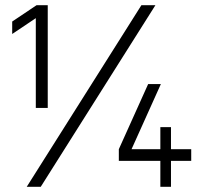

<svg xmlns="http://www.w3.org/2000/svg" viewBox="-20 -720 782 740"><path d="M118 -650 27 -589V-637L121 -700H164V-304H118ZM525 -700H579L137 0H83ZM598 -100H438V-145L551 -396H600L487 -145H598V-230H639V-145H717V-100H639V0H598Z"/></svg>

Font: Haskoy Light
Style: Regular
Weight: 300
Designer: Ertekin Erdin
Foundry: Ertekin Erdin
Version: Version 2.000; ttfautohint (v1.8.4.7-5d5b)